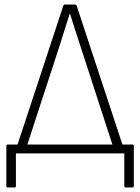

<svg xmlns="http://www.w3.org/2000/svg" viewBox="-20 -675 616 845"><path d="M91 -10 48 -11 259 -651Q261 -655 265 -655H310Q315 -655 317 -651L528 -11L484 -10L331 -481Q320 -514 309 -548.5Q298 -583 288 -615H287Q276 -582 265.5 -547.5Q255 -513 244 -479ZM13 150Q8 150 8 145V-34Q8 -39 13 -39H563Q569 -39 569 -34V145Q569 150 563 150H532Q530 150 528.5 148.5Q527 147 527 145V0H50V145Q50 147 48.5 148.5Q47 150 44 150Z"/></svg>

Font: Sofia Sans Semi Condensed ExtraLight
Style: Regular
Weight: 250
Version: Version 4.100